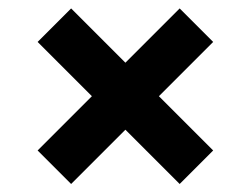

<svg xmlns="http://www.w3.org/2000/svg" viewBox="-20 -494 610 467"><path d="M71.5 -128 203.5 -260 71.5 -392 153 -473.5 285 -341.5 417 -473.5 498.5 -392 366.5 -260 498.5 -128 417 -46.5 285 -178.5 153 -46.5Z"/></svg>

Font: Newsreader 6pt
Style: Bold
Weight: 700
Designer: Hugues Gentile
Foundry: Production Type
Version: Version 1.003; ttfautohint (v1.8.3)